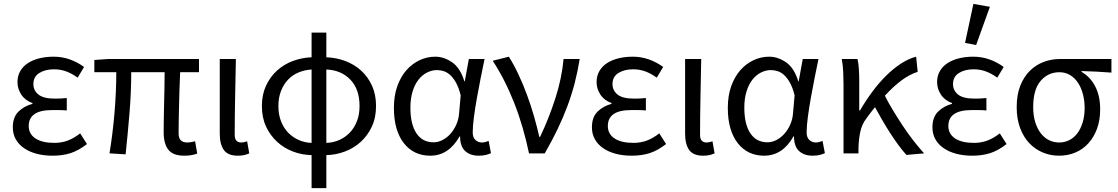

<svg xmlns="http://www.w3.org/2000/svg" viewBox="-20 -790 5757 989"><path d="M251 12Q206 12 168.5 2Q131 -8 103.5 -27Q76 -46 61 -73Q46 -100 46 -134Q46 -187 75.5 -215.5Q105 -244 147 -255V-259Q109 -273 89.5 -303Q70 -333 70 -367Q70 -400 85 -425Q100 -450 125.5 -466Q151 -482 184.5 -490Q218 -498 256 -498Q300 -498 339.5 -484Q379 -470 413 -445L380 -390Q351 -411 321.5 -422Q292 -433 258 -433Q213 -433 182.5 -414Q152 -395 152 -357Q152 -324 178 -303Q204 -282 263 -282Q277 -282 291 -282.5Q305 -283 324 -285V-221Q302 -223 284 -223Q266 -223 248 -223Q128 -223 128 -141Q128 -100 162.5 -77Q197 -54 260 -54Q295 -54 326.5 -65Q358 -76 393 -103L428 -48Q384 -14 343 -1Q302 12 251 12Z M929 12Q871 12 847 -19Q823 -50 823 -110Q823 -129 823.5 -164.5Q824 -200 825 -243Q826 -286 827 -332Q828 -378 828 -418H656Q656 -315 647 -206.5Q638 -98 627 5L544 0Q561 -103 570 -211Q579 -319 579 -418H466V-481L536 -486H1005V-418H908Q906 -377 904.5 -329.5Q903 -282 902 -237.5Q901 -193 900.5 -157.5Q900 -122 900 -104Q900 -78 911.5 -67Q923 -56 946 -56Q958 -56 985 -62L996 1Q983 6 966.5 9Q950 12 929 12Z M1205 12Q1154 12 1133 -17.5Q1112 -47 1112 -101V-486H1195Q1193 -387 1191 -285Q1189 -183 1189 -95Q1189 -56 1223 -56Q1235 -56 1253 -62L1264 0Q1253 5 1239 8.5Q1225 12 1205 12Z M1414 -244Q1414 -200 1427.5 -165.5Q1441 -131 1464 -107Q1487 -83 1518.5 -69Q1550 -55 1585 -54V-432Q1550 -430 1518.5 -417Q1487 -404 1464 -380Q1441 -356 1427.5 -321.5Q1414 -287 1414 -244ZM1832 -244Q1832 -331 1784.5 -380Q1737 -429 1661 -432V-54Q1697 -55 1728 -69Q1759 -83 1782 -107Q1805 -131 1818.5 -165.5Q1832 -200 1832 -244ZM1585 179V9Q1535 8 1489 -9.5Q1443 -27 1407.5 -59.5Q1372 -92 1350.5 -138Q1329 -184 1329 -244Q1329 -303 1350.5 -349Q1372 -395 1407.5 -427Q1443 -459 1489 -476Q1535 -493 1585 -495V-622H1661V-495Q1712 -493 1758 -476Q1804 -459 1839.5 -427Q1875 -395 1896 -349Q1917 -303 1917 -244Q1917 -184 1895.5 -138Q1874 -92 1838.5 -59.5Q1803 -27 1756.5 -9.5Q1710 8 1661 9V179Z M2196 12Q2154 12 2120 -4Q2086 -20 2061 -51.5Q2036 -83 2022.5 -128.5Q2009 -174 2009 -234Q2009 -297 2026.5 -346Q2044 -395 2073.5 -428.5Q2103 -462 2141.5 -480Q2180 -498 2222 -498Q2267 -498 2309 -469Q2351 -440 2372 -371H2374L2395 -486H2476Q2466 -438 2455.5 -385.5Q2445 -333 2436 -282Q2427 -231 2421 -185.5Q2415 -140 2415 -107Q2415 -82 2429 -69Q2443 -56 2463 -56Q2471 -56 2480 -58.5Q2489 -61 2497 -64L2509 -1Q2498 4 2483 8Q2468 12 2446 12Q2402 12 2376 -12Q2350 -36 2350 -87H2347Q2291 12 2196 12ZM2213 -57Q2237 -57 2260 -69Q2283 -81 2301 -101.5Q2319 -122 2331 -149.5Q2343 -177 2345 -208L2353 -299Q2343 -339 2329 -364Q2315 -389 2299 -403.5Q2283 -418 2265.5 -423.5Q2248 -429 2231 -429Q2205 -429 2180 -416.5Q2155 -404 2136 -380Q2117 -356 2105.5 -319.5Q2094 -283 2094 -235Q2094 -150 2125 -103.5Q2156 -57 2213 -57Z M2705 0Q2691 -67 2672 -132.5Q2653 -198 2629 -259Q2605 -320 2577 -375Q2549 -430 2518 -477L2601 -498Q2626 -459 2650 -408Q2674 -357 2694.5 -301.5Q2715 -246 2731 -190Q2747 -134 2758 -85H2762Q2807 -179 2840.5 -283Q2874 -387 2883 -486H2966Q2956 -423 2940.5 -363Q2925 -303 2903 -244Q2881 -185 2852 -124.5Q2823 -64 2786 0Z M3234 12Q3189 12 3151.5 2Q3114 -8 3086.5 -27Q3059 -46 3044 -73Q3029 -100 3029 -134Q3029 -187 3058.5 -215.5Q3088 -244 3130 -255V-259Q3092 -273 3072.5 -303Q3053 -333 3053 -367Q3053 -400 3068 -425Q3083 -450 3108.5 -466Q3134 -482 3167.5 -490Q3201 -498 3239 -498Q3283 -498 3322.5 -484Q3362 -470 3396 -445L3363 -390Q3334 -411 3304.5 -422Q3275 -433 3241 -433Q3196 -433 3165.5 -414Q3135 -395 3135 -357Q3135 -324 3161 -303Q3187 -282 3246 -282Q3260 -282 3274 -282.5Q3288 -283 3307 -285V-221Q3285 -223 3267 -223Q3249 -223 3231 -223Q3111 -223 3111 -141Q3111 -100 3145.5 -77Q3180 -54 3243 -54Q3278 -54 3309.5 -65Q3341 -76 3376 -103L3411 -48Q3367 -14 3326 -1Q3285 12 3234 12Z M3602 12Q3551 12 3530 -17.5Q3509 -47 3509 -101V-486H3592Q3590 -387 3588 -285Q3586 -183 3586 -95Q3586 -56 3620 -56Q3632 -56 3650 -62L3661 0Q3650 5 3636 8.5Q3622 12 3602 12Z M3916 12Q3874 12 3840 -4Q3806 -20 3781 -51.5Q3756 -83 3742.5 -128.5Q3729 -174 3729 -234Q3729 -297 3746.5 -346Q3764 -395 3793.5 -428.5Q3823 -462 3861.5 -480Q3900 -498 3942 -498Q3987 -498 4029 -469Q4071 -440 4092 -371H4094L4115 -486H4196Q4186 -438 4175.5 -385.5Q4165 -333 4156 -282Q4147 -231 4141 -185.5Q4135 -140 4135 -107Q4135 -82 4149 -69Q4163 -56 4183 -56Q4191 -56 4200 -58.5Q4209 -61 4217 -64L4229 -1Q4218 4 4203 8Q4188 12 4166 12Q4122 12 4096 -12Q4070 -36 4070 -87H4067Q4011 12 3916 12ZM3933 -57Q3957 -57 3980 -69Q4003 -81 4021 -101.5Q4039 -122 4051 -149.5Q4063 -177 4065 -208L4073 -299Q4063 -339 4049 -364Q4035 -389 4019 -403.5Q4003 -418 3985.5 -423.5Q3968 -429 3951 -429Q3925 -429 3900 -416.5Q3875 -404 3856 -380Q3837 -356 3825.5 -319.5Q3814 -283 3814 -235Q3814 -150 3845 -103.5Q3876 -57 3933 -57Z M4649 8Q4629 -14 4608 -42.5Q4587 -71 4566 -103.5Q4545 -136 4525 -170.5Q4505 -205 4487 -238Q4476 -224 4464.5 -209.5Q4453 -195 4442 -179Q4420 -150 4411.5 -111.5Q4403 -73 4402 -25V0H4325V-353Q4325 -382 4323.5 -418Q4322 -454 4316 -486H4397Q4402 -466 4404 -435.5Q4406 -405 4406 -373V-221H4410Q4439 -271 4473 -317Q4507 -363 4544.5 -400Q4582 -437 4621 -462.5Q4660 -488 4699 -498L4707 -420Q4666 -407 4624.5 -376.5Q4583 -346 4538 -297Q4556 -261 4580 -221.5Q4604 -182 4630 -142.5Q4656 -103 4684.5 -66.5Q4713 -30 4740 0Z M4988 12Q4943 12 4905.5 2Q4868 -8 4840.5 -27Q4813 -46 4798 -73Q4783 -100 4783 -134Q4783 -187 4812.5 -215.5Q4842 -244 4884 -255V-259Q4846 -273 4826.5 -303Q4807 -333 4807 -367Q4807 -400 4822 -425Q4837 -450 4862.5 -466Q4888 -482 4921.5 -490Q4955 -498 4993 -498Q5037 -498 5076.5 -484Q5116 -470 5150 -445L5117 -390Q5088 -411 5058.5 -422Q5029 -433 4995 -433Q4950 -433 4919.5 -414Q4889 -395 4889 -357Q4889 -324 4915 -303Q4941 -282 5000 -282Q5014 -282 5028 -282.5Q5042 -283 5061 -285V-221Q5039 -223 5021 -223Q5003 -223 4985 -223Q4865 -223 4865 -141Q4865 -100 4899.5 -77Q4934 -54 4997 -54Q5032 -54 5063.5 -65Q5095 -76 5130 -103L5165 -48Q5121 -14 5080 -1Q5039 12 4988 12ZM4951 -569 4994 -770 5079 -755 5008 -558Z M5435 12Q5391 12 5351.5 -4.5Q5312 -21 5282 -52.5Q5252 -84 5234.5 -131Q5217 -178 5217 -238Q5217 -302 5235.5 -348.5Q5254 -395 5285 -425.5Q5316 -456 5356 -471Q5396 -486 5439 -486H5705V-416Q5663 -419 5628 -421Q5593 -423 5551 -424V-420Q5596 -394 5621.5 -345Q5647 -296 5647 -227Q5647 -170 5630.5 -126Q5614 -82 5585.5 -51Q5557 -20 5518.5 -4Q5480 12 5435 12ZM5436 -56Q5464 -56 5488.5 -68.5Q5513 -81 5530 -104Q5547 -127 5557 -160Q5567 -193 5567 -234Q5567 -270 5558.5 -303.5Q5550 -337 5533.5 -362.5Q5517 -388 5492.5 -403Q5468 -418 5437 -418Q5379 -418 5340.5 -373.5Q5302 -329 5302 -238Q5302 -196 5312 -162.5Q5322 -129 5340 -105Q5358 -81 5382.5 -68.5Q5407 -56 5436 -56Z"/></svg>

Font: Pinyin1712
Style: Regular
Weight: 400
Version: Version 1